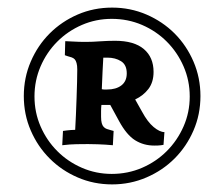

<svg xmlns="http://www.w3.org/2000/svg" viewBox="-20 -718 572 500"><path d="M42 -467.8Q42 -515.6 60.1 -557.6Q78.1 -599.6 109.4 -630.9Q140.6 -662.1 182.4 -680.2Q224.1 -698.2 272 -698.2Q319.3 -698.2 361.3 -680.2Q403.3 -662.1 434.6 -630.9Q465.8 -599.6 483.9 -557.6Q502 -515.6 502 -467.8Q502 -419.9 483.9 -378.2Q465.8 -336.4 434.6 -305.2Q403.3 -273.9 361.3 -255.9Q319.3 -237.8 272 -237.8Q224.1 -237.8 182.4 -255.9Q140.6 -273.9 109.4 -305.2Q78.1 -336.4 60.1 -378.2Q42 -419.9 42 -467.8ZM69.8 -466.8Q69.8 -425.3 85.7 -388.7Q101.6 -352.1 129.2 -324.5Q156.7 -296.9 193.4 -281Q230 -265.1 271 -265.1Q313 -265.1 349.9 -281Q386.7 -296.9 414.3 -324.5Q441.9 -352.1 458 -388.7Q474.1 -425.3 474.1 -466.8Q474.1 -508.3 458 -545.2Q441.9 -582 414.3 -609.6Q386.7 -637.2 349.9 -653.1Q313 -668.9 271 -668.9Q230 -668.9 193.4 -653.1Q156.7 -637.2 129.2 -609.6Q101.6 -582 85.7 -545.2Q69.8 -508.3 69.8 -466.8ZM243.2 -414.1Q243.2 -403.8 244.9 -397.5Q246.6 -391.1 250 -387.5Q253.4 -383.8 258.3 -382.1Q263.2 -380.4 269 -378.9L275.9 -377L273.9 -339.8Q265.1 -340.3 254.9 -341.3Q246.1 -341.8 234.4 -342.3Q222.7 -342.8 209 -342.8Q195.3 -342.8 179.2 -342.5Q163.1 -342.3 142.1 -339.8L144 -377Q148.9 -377.4 154.3 -378.4Q158.7 -378.9 164.6 -379.4Q170.4 -379.9 175.8 -379.9Q176.8 -396.5 177.7 -418.5Q178.7 -440.4 179.4 -462.4Q180.2 -484.4 180.7 -504.4Q181.2 -524.4 181.2 -537.1Q181.2 -547.4 179.4 -553.7Q177.7 -560.1 174.6 -563.5Q171.4 -566.9 166.5 -568.6Q161.6 -570.3 155.8 -571.8L148.9 -574.2L149.9 -610.8Q159.7 -610.4 168.9 -609.9Q177.2 -609.4 186.5 -609.1Q195.8 -608.9 204.1 -608.9Q220.7 -608.9 240.5 -610.4Q260.3 -611.8 279.8 -611.8Q329.1 -611.8 354.5 -590.3Q379.9 -568.8 379.9 -530.8Q379.9 -503.9 366.5 -486.3Q353 -468.8 332 -459L350.1 -426.8Q364.3 -400.4 380.1 -387.2Q396 -374 408.2 -374L405.8 -340.8Q402.8 -340.3 399.4 -339.8Q396.5 -339.4 391.8 -339.1Q387.2 -338.9 381.8 -338.9Q354 -338.9 331.8 -352.8Q309.6 -366.7 290 -402.8L267.1 -444.8H244.1Q243.2 -436.5 243.2 -428.2Q243.2 -419.9 243.2 -414.1ZM249 -567.9Q248 -554.2 247.1 -532.2Q246.1 -510.3 245.1 -485.8Q248 -484.9 251.5 -484.9Q254.9 -484.9 258.8 -484.9Q282.2 -484.9 296.1 -495.6Q310.1 -506.3 310.1 -526.9Q310.1 -549.3 295.2 -558.6Q280.3 -567.9 259.8 -567.9Z"/></svg>

Font: Simonetta
Style: Black
Weight: 900
Designer: Gayaneh Bagdasaryan
Foundry: Brownfox
Version: Version 1.002